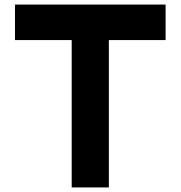

<svg xmlns="http://www.w3.org/2000/svg" viewBox="-20 -820 790 840"><path d="M293.7 -644.7H45.5V-800H704.5V-644.7H456.3V0H293.7Z"/></svg>

Font: Martian Mono VF sWd Rg
Style: Regular
Weight: 400
Width: 6
Monospace: yes
Designer: Roman Shamin
Foundry: Evil Martians
Version: Version 1.100